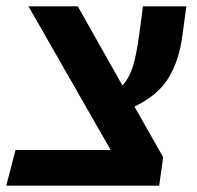

<svg xmlns="http://www.w3.org/2000/svg" viewBox="-53 -587 623 607"><path d="M523.9 -476.1Q513.2 -395 479.5 -340.1Q445.8 -285.2 372.1 -250L462.9 -89.8L450.2 0H-33.2L-3.9 -112.8H296.9L37.1 -566.9H192.9L334 -316.9Q355.5 -339.8 366.9 -376.5Q378.4 -413.1 387.2 -478L398.9 -566.9H536.1Z"/></svg>

Font: FiraGO SemiBold
Style: Italic
Weight: 600
Italic angle: -8°
Designer: bBox Type GmbH
Foundry: bBox Type GmbH
Version: Version 1.001;PS 001.001;hotconv 1.0.88;makeotf.lib2.5.64775